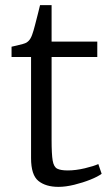

<svg xmlns="http://www.w3.org/2000/svg" viewBox="-20 -717 425 748"><path d="M208 11Q158.5 11 129.8 -12Q101 -35 101 -101V-495H25V-535Q34 -537 46 -539.8Q58 -542.5 68.5 -545.5Q79 -548.5 83 -551Q88.5 -554.5 92.2 -558.5Q96 -562.5 99.2 -568.2Q102.5 -574 105.5 -582.5Q110 -594.5 116.2 -618.5Q122.5 -642.5 128.2 -665.2Q134 -688 136 -697H181V-555H359V-495H181V-172Q181 -116.5 185.2 -91.5Q189.5 -66.5 203 -59.8Q216.5 -53 244 -53Q275 -53 310.8 -61.5Q346.5 -70 363 -78L376 -40Q361.5 -29 332.2 -17.2Q303 -5.5 269.2 2.8Q235.5 11 208 11Z"/></svg>

Font: Merriweather 7pt Light
Style: Regular
Weight: 300
Designer: Eben Sorkin
Foundry: Eben Sorkin
Version: Version 2.200;gftools[0.9.31]